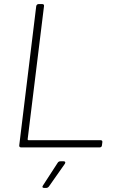

<svg xmlns="http://www.w3.org/2000/svg" viewBox="-20 -720 591 938"><path d="M82 0H468C473 0 478 -4 478 -10L480 -25C481 -31 478 -35 472 -35H119C117 -35 115 -37 115 -39L195 -690C196 -696 193 -700 187 -700H168C163 -700 158 -696 157 -690L74 -10C73 -4 77 0 82 0ZM195 198H207C211 198 216 195 219 191L297 80C301 73 299 68 291 68H275C270 68 265 70 262 75L190 186C185 193 187 198 195 198Z"/></svg>

Font: Barlow ExtraLight
Style: Italic
Weight: 275
Italic angle: -7°
Designer: Jeremy Tribby
Foundry: Tribby Type
Version: Version 1.422;hotconv 1.0.109;makeotfexe 2.5.65596